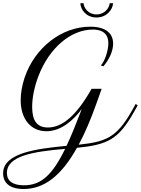

<svg xmlns="http://www.w3.org/2000/svg" viewBox="-20 -957 904 1233"><path d="M644 -531.2C681.2 -574.2 706.5 -628.9 706.5 -676.8C706.5 -736.8 666.5 -785.6 559.1 -785.6C377 -785.6 204.1 -652.8 138.2 -459C121.1 -407.7 112.8 -356.9 112.8 -313.5C112.8 -191.9 178.7 -114.3 277.8 -114.3C375 -114.3 453.1 -187.5 504.9 -256.8L492.2 -223.6C461.4 -143.6 434.1 -76.7 407.2 -20.5C213.4 -1.5 0 24.9 0 156.2C0 217.3 42.5 256.8 131.8 256.8C264.2 256.8 374.5 170.9 474.1 -7.8C671.4 -27.3 740.7 -62 838.9 -235.4L864.3 -280.3L851.1 -289.6L826.2 -244.6C727.5 -70.3 656.7 -46.4 485.4 -27.8C525.4 -102.5 564 -191.9 601.1 -297.4L632.8 -386.7H568.4L564.5 -380.4C470.7 -215.8 380.4 -138.2 287.6 -138.2C219.2 -138.2 186.5 -180.2 186.5 -270.5C186.5 -330.6 201.2 -401.4 227.1 -468.8C296.4 -649.9 435.5 -767.1 575.7 -767.1C651.9 -767.1 675.8 -727.1 675.8 -679.7C675.8 -626.5 649.4 -558.6 627.4 -536.6ZM133.8 232.9C61.5 232.9 24.4 205.1 24.4 153.8C24.4 43.9 191.9 16.6 398.4 -1C314 171.4 241.2 232.9 133.8 232.9ZM684.6 -936.5C682.1 -907.2 653.3 -864.3 600.1 -864.3C546.4 -864.3 518.1 -906.7 516.6 -936.5H496.1C497.1 -895.5 533.2 -844.7 599.6 -844.7C666 -844.7 704.1 -896 706.1 -936.5Z"/></svg>

Font: Petit Formal Script
Style: Regular
Weight: 400
Designer: Pablo Impallari, Brenda Gallo, Rodrigo Fuenzalida
Foundry: Pablo Impallari, Brenda Gallo, Rodrigo Fuenzalida
Version: Version 1.001